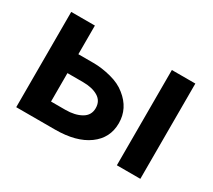

<svg xmlns="http://www.w3.org/2000/svg" viewBox="-98 -657 929 836"><g transform="rotate(30 366.5 -239.5)"><path d="M556 0V-479H674V0ZM50 0V-479H169V-462V-335H245Q287 -335 333.5 -323Q380 -311 410 -286Q472 -237 472 -162.5Q472 -88 411.5 -44Q351 0 245 0ZM169 -240V-97H241Q289 -97 320.5 -115Q352 -133 352 -169Q352 -205 323 -222.5Q294 -240 247 -240Z"/></g></svg>

Font: Karmilla
Style: Bold
Weight: 700
Designer: Jonathan Pinhorn
Version: Version 1.000